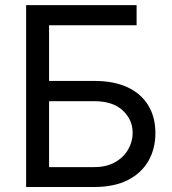

<svg xmlns="http://www.w3.org/2000/svg" viewBox="-20 -748 688 768"><path d="M84.5 0V-727.5H526.4V-647H176.3V-424.3H356.9Q436 -424.3 490.5 -398.7Q544.9 -373 573.2 -326.2Q601.6 -279.3 601.6 -215.8Q601.6 -152.3 573.2 -103.5Q544.9 -54.7 490.5 -27.3Q436 0 356.9 0ZM176.3 -79.6H356.9Q406.2 -79.6 440.7 -99.4Q475.1 -119.1 492.9 -150.6Q510.7 -182.1 510.7 -216.8Q510.7 -269 470.9 -306.2Q431.2 -343.3 356.9 -343.3H176.3Z"/></svg>

Font: Inter 18pt
Style: Regular
Weight: 400
Designer: Rasmus Andersson
Foundry: rsms
Version: Version 4.001;git-66647c0bb